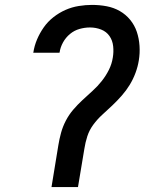

<svg xmlns="http://www.w3.org/2000/svg" viewBox="-20 -763 640 783"><path d="M190 0 218 -171Q222 -196 229 -221.5Q236 -247 248.5 -271Q261 -295 278.5 -315.5Q296 -336 316.5 -355Q337 -374 357.5 -392.5Q378 -411 395 -432.5Q412 -454 424 -478Q436 -502 440 -528Q444 -551 441.5 -574.5Q439 -598 426.5 -616Q414 -634 392.5 -642.5Q371 -651 347 -651Q326 -651 304.5 -645Q283 -639 265.5 -624.5Q248 -610 237 -590Q226 -570 223 -549L222 -548H115L116 -549Q120 -576 131 -602Q142 -628 158.5 -651.5Q175 -675 198 -693Q221 -711 247 -722.5Q273 -734 301 -738.5Q329 -743 355 -743Q386 -743 415 -737.5Q444 -732 468.5 -718Q493 -704 511 -682Q529 -660 538 -633Q547 -606 549 -576Q551 -546 546 -516Q542 -491 532.5 -465.5Q523 -440 509 -417Q495 -394 476.5 -373Q458 -352 438 -333Q418 -314 397.5 -295.5Q377 -277 360.5 -254.5Q344 -232 336 -207Q328 -182 324 -156L298 0Z"/></svg>

Font: Iosevka Semibold Extended
Style: Italic
Weight: 600
Width: 7
Italic angle: -9°
Monospace: yes
Designer: Belleve Invis
Foundry: Belleve Invis
Version: Version 32.5.0; ttfautohint (v1.8.4)